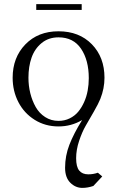

<svg xmlns="http://www.w3.org/2000/svg" viewBox="-20 -603 563 926"><path d="M41 -228Q41 -325.7 102.3 -388.9Q163.6 -452.1 262.2 -452.1Q361.8 -452.1 422.9 -389.6Q483.9 -327.1 483.9 -228Q483.9 -176.3 463.9 -126Q454.6 -103 432.9 -65.2Q411.1 -27.3 393.6 2.9Q376 33.2 361.6 76.4Q347.2 119.6 347.2 160.2Q347.2 201.7 362.1 219.7Q377 237.8 405.8 237.8Q429.7 237.8 452.1 230L473.1 248L430.2 293.9Q403.3 303.2 377 303.2Q344.2 303.2 319.1 278.3Q293.9 253.4 293.9 206.1Q293.9 148.4 314.7 95Q335.4 41.5 376 -23.9Q323.7 6.8 262.2 6.8Q198.2 6.8 147.2 -25.1Q96.2 -57.1 68.6 -110.6Q41 -164.1 41 -228ZM117.2 -228Q117.2 -189.5 126.2 -153.1Q135.3 -116.7 152.3 -86.7Q169.4 -56.6 198 -38.3Q226.6 -20 262.2 -20Q291.5 -20 315.9 -32Q340.3 -43.9 356.9 -63.7Q373.5 -83.5 385.5 -110.1Q397.5 -136.7 402.8 -166Q408.2 -195.3 408.2 -226.1Q408.2 -312.5 371.1 -367.7Q334 -422.9 262.2 -422.9Q214.4 -422.9 180.9 -395.5Q147.5 -368.2 132.3 -325.2Q117.2 -282.2 117.2 -228ZM154.8 -555.2V-583H374V-555.2Z"/></svg>

Font: Dehuti
Style: Book
Weight: 400
Version: Version 1.2